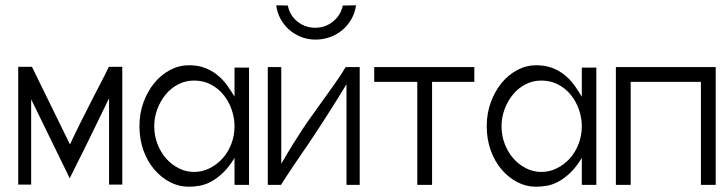

<svg xmlns="http://www.w3.org/2000/svg" viewBox="-20 -702 2758 727"><path d="M49 -3V-449H101L245 -155Q253 -173 264.5 -196.5Q276 -220 288 -244Q300 -268 311.5 -290.5Q323 -313 331 -329Q346 -359 361.5 -388Q377 -417 392 -449H443V-3H393V-330L299 -137Q286 -111 272 -83.5Q258 -56 244 -27L98 -326V-3Z M923 -446V-2H868V-104Q846 -68 823 -46.5Q800 -25 778 -13.5Q756 -2 735 1.5Q714 5 695 5Q657 5 623.5 -12.5Q590 -30 564 -60.5Q538 -91 523 -133Q508 -175 508 -224Q508 -273 523.5 -315Q539 -357 564.5 -388Q590 -419 624 -437Q658 -455 695 -455Q729 -455 755.5 -445Q782 -435 803 -418Q824 -401 839.5 -379.5Q855 -358 868 -336V-446ZM868 -224Q868 -255 857.5 -286Q847 -317 827 -342Q807 -367 778.5 -382Q750 -397 715 -397Q683 -397 655.5 -383Q628 -369 608 -345Q588 -321 576 -289.5Q564 -258 564 -224Q564 -189 576 -157.5Q588 -126 608.5 -102.5Q629 -79 656.5 -65Q684 -51 715 -51Q746 -51 774 -65Q802 -79 823 -102.5Q844 -126 856 -157.5Q868 -189 868 -224Z M1328 -682Q1324 -653 1310.5 -629.5Q1297 -606 1276.5 -588.5Q1256 -571 1229.5 -561.5Q1203 -552 1175 -552Q1146 -552 1120.5 -562Q1095 -572 1075 -589.5Q1055 -607 1042 -631Q1029 -655 1026 -682Q1041 -682 1049.5 -681.5Q1058 -681 1070 -681Q1077 -644 1106 -620.5Q1135 -597 1174 -597Q1212 -597 1241 -620.5Q1270 -644 1278 -681ZM1292 -2V-383Q1282 -366 1263.5 -336.5Q1245 -307 1224.5 -274.5Q1204 -242 1183.5 -211Q1163 -180 1149 -159Q1120 -117 1093 -77Q1066 -37 1044 -2H994V-448H1045V-82Q1070 -125 1090.5 -158Q1111 -191 1128 -216.5Q1145 -242 1160 -262.5Q1175 -283 1189 -303Q1215 -340 1241.5 -376.5Q1268 -413 1289 -448H1342V-2Z M1776 -392H1616V-2H1560V-392H1397V-448H1776Z M2238 -446V-2H2183V-104Q2161 -68 2138 -46.5Q2115 -25 2093 -13.5Q2071 -2 2050 1.5Q2029 5 2010 5Q1972 5 1938.5 -12.5Q1905 -30 1879 -60.5Q1853 -91 1838 -133Q1823 -175 1823 -224Q1823 -273 1838.5 -315Q1854 -357 1879.5 -388Q1905 -419 1939 -437Q1973 -455 2010 -455Q2044 -455 2070.5 -445Q2097 -435 2118 -418Q2139 -401 2154.5 -379.5Q2170 -358 2183 -336V-446ZM2183 -224Q2183 -255 2172.5 -286Q2162 -317 2142 -342Q2122 -367 2093.5 -382Q2065 -397 2030 -397Q1998 -397 1970.5 -383Q1943 -369 1923 -345Q1903 -321 1891 -289.5Q1879 -258 1879 -224Q1879 -189 1891 -157.5Q1903 -126 1923.5 -102.5Q1944 -79 1971.5 -65Q1999 -51 2030 -51Q2061 -51 2089 -65Q2117 -79 2138 -102.5Q2159 -126 2171 -157.5Q2183 -189 2183 -224Z M2690 -448V-2H2634V-392H2368V-2H2312V-448Z"/></svg>

Font: Fundamental  Brigade Scvhlank
Style: Regular
Weight: 100
Designer: Peter Wiegel, original typeface by Arno Drescher 1935
Foundry: Peter Wiegel
Version: Version 0.000 2012 initial release